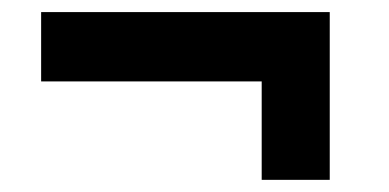

<svg xmlns="http://www.w3.org/2000/svg" viewBox="-20 -439 640 316"><path d="M410.7 -143V-305H47.7V-419.1H522.7V-143Z"/></svg>

Font: Mona Sans ExtraLight
Style: Regular
Weight: 200
Designer: Deni Anggara
Foundry: GitHub
Version: Version 2.000